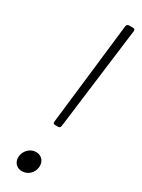

<svg xmlns="http://www.w3.org/2000/svg" viewBox="-190 -723 551 743"><g transform="rotate(30 85.5 -352.0)"><path d="M88 -223H101C107 -223 111 -226 112 -233L170 -690C171 -696 167 -700 162 -700H143C137 -700 133 -696 132 -690L79 -233C78 -226 82 -223 88 -223ZM65 -4C92 -4 113 -24 116 -50C119 -76 103 -96 77 -96C52 -96 31 -76 27 -50C24 -24 40 -4 65 -4Z"/></g></svg>

Font: Barlow Condensed ExtraLight
Style: Italic
Weight: 275
Width: 3
Italic angle: -7°
Designer: Jeremy Tribby
Foundry: Tribby Type
Version: Version 1.422;hotconv 1.0.109;makeotfexe 2.5.65596